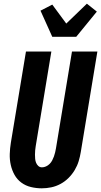

<svg xmlns="http://www.w3.org/2000/svg" viewBox="-20 -1015 549 1043"><path d="M207 8Q177 8 148 1Q119 -6 96 -23Q73 -40 59 -65Q45 -90 38.5 -119Q32 -148 33 -178.5Q34 -209 39 -240L121 -735H259L174 -221Q172 -209 171 -197.5Q170 -186 170 -174.5Q170 -163 171 -152Q172 -141 176 -131Q180 -121 188 -113.5Q196 -106 208 -106Q219 -106 230 -111Q241 -116 249.5 -124.5Q258 -133 263.5 -143.5Q269 -154 273 -165Q277 -176 279.5 -187Q282 -198 284 -209L371 -735H509L419 -190Q415 -165 407.5 -140Q400 -115 386 -91.5Q372 -68 352.5 -48.5Q333 -29 309 -16Q285 -3 259 2.5Q233 8 207 8ZM264 -815 200 -957 264 -990 340 -887 452 -995 506 -952 394 -815Z"/></svg>

Font: Iosevka Term Curly Heavy
Style: Italic
Weight: 900
Italic angle: -9°
Designer: Belleve Invis
Foundry: Belleve Invis
Version: Version 32.3.0